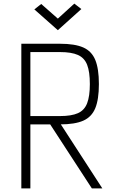

<svg xmlns="http://www.w3.org/2000/svg" viewBox="-20 -1042 640 1062"><path d="M98 0V-800H312Q394 -800 440.5 -779.5Q487 -759 507 -710.5Q527 -662 527 -577Q527 -492 507 -443.5Q487 -395 440.5 -374.5Q394 -354 312 -354H116V-400H312Q375 -400 411 -416Q447 -432 462 -471Q477 -510 477 -577Q477 -645 462 -683.5Q447 -722 411 -738Q375 -754 312 -754H148V0ZM488 0 242 -378H301L546 0ZM300 -875 170 -990 208 -1020 300 -939 391 -1022 430 -992Z"/></svg>

Font: Victor Mono Thin
Style: Regular
Weight: 100
Monospace: yes
Designer: Rune Bjørnerås
Version: Version 1.561;gftools[0.9.30]